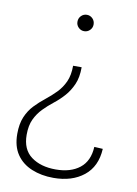

<svg xmlns="http://www.w3.org/2000/svg" viewBox="-80 -580 566 796"><g transform="rotate(10 203.0 -182.0)"><path d="M382 9Q378 84 328.5 123.5Q279 163 201 163Q150 163 109 146Q68 129 45 95Q22 61 22 9Q22 -33 34.5 -62.5Q47 -92 67.5 -113.5Q88 -135 111.5 -153.5Q135 -172 155.5 -193Q176 -214 188.5 -241.5Q201 -269 201 -309H237Q237 -266 224 -236.5Q211 -207 191.5 -185Q172 -163 149 -145Q126 -127 106 -106.5Q86 -86 73.5 -59.5Q61 -33 61 6Q61 68 101 97.5Q141 127 204 127Q267 127 305 97Q343 67 346 7ZM221 -458Q207 -458 197 -468Q187 -478 187 -492Q187 -507 197 -517Q207 -527 221 -527Q235 -527 245 -517Q255 -507 255 -492Q255 -478 245 -468Q235 -458 221 -458Z"/></g></svg>

Font: Alexandria ExtraLight
Style: Regular
Weight: 250
Designer: Mohamed Gaber
Foundry: Kief Type Foundry
Version: Version 5.100